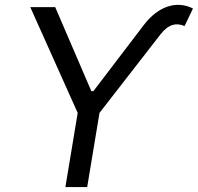

<svg xmlns="http://www.w3.org/2000/svg" viewBox="-20 -756 800 776"><path d="M102.3 -727.3 294 -299.7 244.3 0H332.4L382.1 -299.7L629.3 -617.9C661.2 -659.1 694.6 -664.8 725.9 -650.6L759.9 -721.6C696 -754.3 620.7 -733 561.1 -654.8L357.6 -387.8H349.1L203.1 -727.3Z"/></svg>

Font: Margiela Sans
Style: Italic
Weight: 400
Italic angle: -9.39999°
Designer: Stefan Endress, Andreas Faust
Version: Version 1.100;FEAKit 1.0